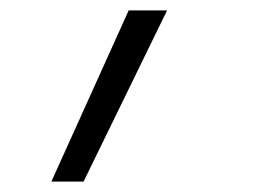

<svg xmlns="http://www.w3.org/2000/svg" viewBox="-20 -147 540 370"><path d="M79 203 228 -127H302L141 203Z"/></svg>

Font: Iosevka Term Curly Light
Style: Italic
Weight: 300
Italic angle: -9°
Designer: Belleve Invis
Foundry: Belleve Invis
Version: Version 32.3.0